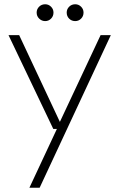

<svg xmlns="http://www.w3.org/2000/svg" viewBox="-20 -661 560 901"><path d="M118 220 247 -56H230L20 -496H70L261 -89L452 -496H500L166 220ZM192 -562Q176 -562 164 -573.5Q152 -585 152 -602Q152 -618 163.5 -629.5Q175 -641 192 -641Q208 -641 219.5 -629.5Q231 -618 231 -602Q231 -585 219.5 -573.5Q208 -562 192 -562ZM333 -562Q316 -562 304.5 -573.5Q293 -585 293 -602Q293 -618 304.5 -629.5Q316 -641 333 -641Q349 -641 360.5 -629.5Q372 -618 372 -602Q372 -585 360.5 -573.5Q349 -562 333 -562Z"/></svg>

Font: DM Sans 24pt ExtraLight
Style: Regular
Weight: 250
Designer: Colophon Foundry, Jonny Pinhorn
Foundry: Colophon Foundry
Version: Version 4.004;gftools[0.9.30]